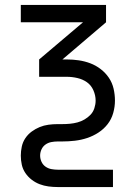

<svg xmlns="http://www.w3.org/2000/svg" viewBox="-20 -540 540 775"><path d="M213 215Q194 215 175.5 212.5Q157 210 140 203.5Q123 197 108 185.5Q93 174 82.5 158.5Q72 143 68 125Q64 107 64 88Q64 70 68 51.5Q72 33 82.5 17.5Q93 2 108 -9Q123 -20 140 -27Q157 -34 175.5 -36.5Q194 -39 213 -39H231Q247 -39 262.5 -40.5Q278 -42 293 -46Q308 -50 321.5 -58Q335 -66 345.5 -77Q356 -88 361 -103.5Q366 -119 366 -134Q366 -155 357 -175.5Q348 -196 331 -208Q314 -220 292.5 -225Q271 -230 250 -230H138V-300L315 -450H64V-520H408V-450L232 -300H250Q274 -300 298 -296.5Q322 -293 344.5 -284.5Q367 -276 386.5 -261Q406 -246 419.5 -226Q433 -206 438.5 -182Q444 -158 444 -134Q444 -109 437 -84Q430 -59 414.5 -39Q399 -19 377.5 -5Q356 9 332 17Q308 25 282.5 28Q257 31 231 31H213Q200 31 187 33.5Q174 36 163.5 43.5Q153 51 147.5 63Q142 75 142 88Q142 101 147.5 113Q153 125 163.5 132.5Q174 140 187 142.5Q200 145 213 145H436V215Z"/></svg>

Font: Iosevka Curly
Style: Regular
Weight: 400
Monospace: yes
Designer: Belleve Invis
Foundry: Belleve Invis
Version: Version 22.1.2; ttfautohint (v1.8.4)